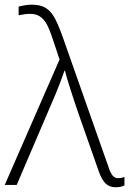

<svg xmlns="http://www.w3.org/2000/svg" viewBox="-26 -786 549 816"><path d="M-5.9 0 227.1 -533.2 200.2 -613.8Q183.1 -666 170.9 -686.3Q158.7 -706.5 142.6 -716.8Q126.5 -727.1 103 -727.1Q81.5 -727.1 53.2 -721.2V-757.8Q84 -766.1 108.9 -766.1Q142.1 -766.1 163.6 -754.9Q185.1 -743.7 201.7 -717.5Q218.3 -691.4 241.2 -627L437 -70.8Q444.3 -49.8 453.1 -39.3Q461.9 -28.8 476.1 -28.8Q491.2 -28.8 502.9 -34.2V2Q488.3 9.8 464.8 9.8Q439.5 9.8 423.1 -5.9Q406.7 -21.5 394 -57.1L310.1 -295.9Q263.2 -432.6 250 -485.8H248Q232.4 -439.5 210.7 -387.2Q189 -335 44.9 0Z"/></svg>

Font: Zoram GWebM Light
Style: Regular
Weight: 300
Foundry: Ascender Corporation
Version: Version 1.000